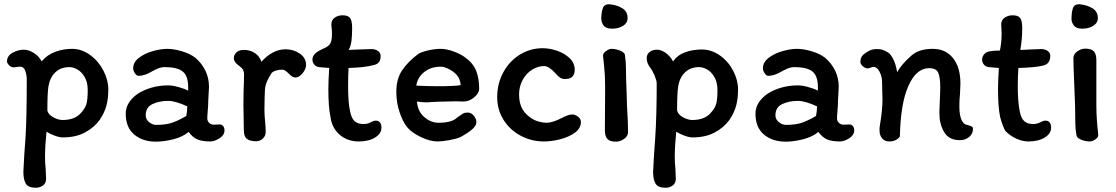

<svg xmlns="http://www.w3.org/2000/svg" viewBox="-20 -662 5254 904"><path d="M43 -345Q32 -345 22.5 -355Q13 -365 13 -373Q13 -399 39 -413.5Q65 -428 92 -428Q115 -428 139.5 -412.5Q164 -397 176 -373Q202 -404 240 -418Q278 -432 319 -432Q365 -432 404.5 -403Q444 -374 467 -329.5Q490 -285 490 -241Q490 -198 481 -164.5Q472 -131 449 -97Q423 -61 379.5 -38Q336 -15 276 -15Q260 -15 237 -23.5Q214 -32 199 -42Q192 26 192 76Q192 106 195 133Q197 165 197 179Q197 201 182 211.5Q167 222 149 222Q113 222 101.5 202.5Q90 183 90 147Q94 61 100 -12Q106 -102 106 -290Q106 -308 99 -328Q92 -348 76 -348Q67 -348 59 -346.5Q51 -345 43 -345ZM274 -97Q331 -97 359 -128Q380 -150 386.5 -171Q393 -192 393 -238Q393 -274 379 -298.5Q365 -323 345 -334.5Q325 -346 307 -346Q266 -346 240.5 -321.5Q215 -297 208 -255Q203 -222 203 -141Q208 -122 231.5 -109.5Q255 -97 274 -97Z M970 4Q932 4 909.5 -5.5Q887 -15 868 -41Q842 -18 797 -6.5Q752 5 714 5Q652 5 612 -28.5Q572 -62 572 -127Q572 -155 587 -178.5Q602 -202 628 -220Q657 -239 694 -249.5Q731 -260 771 -260Q792 -260 821 -252Q850 -244 866 -235V-251Q866 -305 840 -325.5Q814 -346 756 -346Q739 -346 722.5 -339Q706 -332 685 -320Q657 -305 632 -305Q623 -305 615 -317.5Q607 -330 607 -340Q607 -369 634.5 -390Q662 -411 700 -421.5Q738 -432 768 -432Q798 -432 837 -420.5Q876 -409 901 -389Q931 -363 947.5 -328.5Q964 -294 964 -253Q964 -240 962 -214Q960 -186 960 -166Q960 -157 958 -139Q956 -117 956 -104Q956 -92 965 -83.5Q974 -75 986 -75L1014 -76Q1025 -76 1031 -68Q1037 -60 1037 -48Q1037 -26 1013.5 -11Q990 4 970 4ZM857 -116Q861 -133 862 -161Q807 -187 771 -187Q730 -187 698 -172Q666 -157 666 -119Q666 -100 682 -87Q698 -74 715 -74Q758 -74 787 -83Q816 -92 857 -116Z M1081 -389Q1081 -403 1093 -415Q1105 -427 1129 -427Q1157 -427 1179.5 -412.5Q1202 -398 1211 -371Q1234 -398 1263.5 -414Q1293 -430 1324 -430Q1361 -430 1391 -410Q1421 -390 1421 -356Q1421 -337 1404.5 -317Q1388 -297 1371 -297Q1362 -297 1355.5 -301.5Q1349 -306 1340 -315Q1330 -325 1323 -329.5Q1316 -334 1307 -334Q1291 -334 1277 -329Q1263 -324 1258 -317Q1242 -292 1234.5 -272Q1227 -252 1227 -229Q1227 -212 1226 -202L1225 -145Q1225 -132 1226 -116Q1227 -100 1228 -92Q1231 -65 1231 -40Q1231 -23 1218 -10Q1205 3 1186 3Q1156 3 1142 -8.5Q1128 -20 1128 -51L1127 -115Q1126 -134 1126 -169L1127 -235Q1129 -283 1129 -313Q1129 -324 1124.5 -333Q1120 -342 1107 -351Q1081 -369 1081 -389Z M1482 -346Q1468 -348 1459.5 -358Q1451 -368 1451 -382Q1451 -389 1454.5 -397Q1458 -405 1465 -411Q1478 -422 1500 -432Q1523 -441 1533 -454Q1543 -467 1543 -503Q1543 -518 1541.5 -529Q1540 -540 1540 -546Q1540 -568 1556 -579Q1572 -590 1593 -590Q1619 -590 1628.5 -577Q1638 -564 1638 -529Q1638 -495 1635 -470.5Q1632 -446 1622 -427Q1636 -427 1668 -429Q1712 -431 1729 -431Q1746 -431 1759 -422.5Q1772 -414 1772 -399Q1772 -378 1763 -368Q1754 -358 1737 -355Q1696 -344 1621 -342Q1619 -303 1619 -257Q1619 -180 1628 -139Q1634 -107 1648.5 -92.5Q1663 -78 1692 -78Q1707 -78 1716.5 -82Q1726 -86 1727 -87Q1739 -94 1749 -94Q1763 -94 1769.5 -85Q1776 -76 1776 -61Q1776 -33 1746 -14.5Q1716 4 1669 4Q1616 4 1579.5 -27.5Q1543 -59 1536 -111Q1526 -158 1526 -243Q1526 -280 1530 -342Z M1948 -407Q1962 -417 1995 -424.5Q2028 -432 2053 -432Q2083 -432 2116.5 -419.5Q2150 -407 2171 -391Q2208 -364 2222 -328.5Q2236 -293 2236 -244Q2236 -223 2212.5 -203.5Q2189 -184 2162 -184L2124 -185Q2095 -185 2041 -183L2020 -182Q1998 -180 1987 -180Q1971 -180 1943 -184Q1947 -137 1978 -110.5Q2009 -84 2045 -84Q2108 -84 2133 -109Q2154 -124 2161 -128Q2168 -132 2183 -132Q2199 -132 2211 -117Q2223 -102 2223 -87Q2223 -70 2202.5 -52.5Q2182 -35 2147 -16Q2128 -8 2095 -2Q2062 4 2040 4Q2005 4 1962 -16.5Q1919 -37 1898 -62Q1877 -87 1861.5 -133Q1846 -179 1846 -229Q1846 -290 1873 -330.5Q1900 -371 1948 -407ZM2149 -261Q2147 -290 2131 -308.5Q2115 -327 2087 -340Q2078 -344 2071 -346Q2064 -348 2055 -348Q2009 -348 1977.5 -323Q1946 -298 1940 -259Q1990 -256 2045 -256Q2116 -256 2149 -261Z M2641 -290Q2626 -290 2616 -297Q2606 -304 2594 -318Q2564 -351 2542 -351Q2513 -351 2485.5 -334Q2458 -317 2441 -286Q2424 -255 2424 -217Q2424 -175 2440.5 -147Q2457 -119 2492 -99Q2505 -92 2522.5 -88Q2540 -84 2553 -84Q2582 -84 2626 -107Q2642 -115 2653 -119Q2664 -123 2676 -123Q2687 -123 2701 -113Q2715 -103 2715 -88Q2715 -58 2687 -37.5Q2659 -17 2618.5 -6.5Q2578 4 2541 4Q2482 4 2431.5 -23Q2381 -50 2351 -97.5Q2321 -145 2321 -205Q2321 -269 2350 -322Q2379 -375 2428 -405Q2477 -435 2535 -435Q2568 -435 2603 -423Q2638 -411 2662 -388Q2686 -365 2686 -334Q2686 -290 2641 -290Z M2935 -577Q2935 -554 2914 -540.5Q2893 -527 2862 -527Q2833 -527 2822 -542Q2811 -557 2811 -573Q2811 -602 2818 -622.5Q2825 -643 2849 -642Q2884 -639 2909.5 -623.5Q2935 -608 2935 -577ZM2829 -229V-258Q2829 -308 2824.5 -349.5Q2820 -391 2819 -401Q2820 -412 2834 -422Q2848 -432 2859 -432Q2878 -432 2897.5 -424.5Q2917 -417 2922 -406Q2927 -369 2927 -349Q2927 -305 2931 -205L2932 -166L2934 -128Q2935 -112 2936 -90Q2937 -68 2937 -40Q2937 -21 2918.5 -8Q2900 5 2880 5Q2851 5 2839.5 -8Q2828 -21 2828 -49Z M3025 -390Q3025 -406 3038.5 -417Q3052 -428 3073 -428Q3094 -428 3115 -412.5Q3136 -397 3149 -373Q3170 -403 3206 -416Q3242 -429 3284 -429Q3330 -429 3369.5 -401Q3409 -373 3432 -329Q3455 -285 3455 -241Q3455 -198 3446 -164.5Q3437 -131 3414 -97Q3388 -61 3344.5 -38Q3301 -15 3241 -15Q3225 -15 3202 -23.5Q3179 -32 3164 -42Q3157 26 3157 76Q3157 106 3160 133Q3162 165 3162 179Q3162 201 3147 211.5Q3132 222 3114 222Q3078 222 3066.5 202.5Q3055 183 3055 147Q3059 61 3065 -12Q3072 -117 3072 -270Q3072 -282 3062.5 -305Q3053 -328 3043 -341Q3033 -355 3029 -365Q3025 -375 3025 -390ZM3239 -97Q3296 -97 3324 -128Q3345 -150 3351.5 -171Q3358 -192 3358 -238Q3358 -274 3344 -298.5Q3330 -323 3310 -334.5Q3290 -346 3272 -346Q3231 -346 3205.5 -321.5Q3180 -297 3173 -255Q3168 -222 3168 -141Q3173 -122 3196.5 -109.5Q3220 -97 3239 -97Z M3935 4Q3897 4 3874.5 -5.5Q3852 -15 3833 -41Q3807 -18 3762 -6.5Q3717 5 3679 5Q3617 5 3577 -28.5Q3537 -62 3537 -127Q3537 -155 3552 -178.5Q3567 -202 3593 -220Q3622 -239 3659 -249.5Q3696 -260 3736 -260Q3757 -260 3786 -252Q3815 -244 3831 -235V-251Q3831 -305 3805 -325.5Q3779 -346 3721 -346Q3704 -346 3687.5 -339Q3671 -332 3650 -320Q3622 -305 3597 -305Q3588 -305 3580 -317.5Q3572 -330 3572 -340Q3572 -369 3599.5 -390Q3627 -411 3665 -421.5Q3703 -432 3733 -432Q3763 -432 3802 -420.5Q3841 -409 3866 -389Q3896 -363 3912.5 -328.5Q3929 -294 3929 -253Q3929 -240 3927 -214Q3925 -186 3925 -166Q3925 -157 3923 -139Q3921 -117 3921 -104Q3921 -92 3930 -83.5Q3939 -75 3951 -75L3979 -76Q3990 -76 3996 -68Q4002 -60 4002 -48Q4002 -26 3978.5 -11Q3955 4 3935 4ZM3822 -116Q3826 -133 3827 -161Q3772 -187 3736 -187Q3695 -187 3663 -172Q3631 -157 3631 -119Q3631 -100 3647 -87Q3663 -74 3680 -74Q3723 -74 3752 -83Q3781 -92 3822 -116Z M4561 -57Q4562 -33 4543.5 -17.5Q4525 -2 4500 -2Q4461 -2 4439 -23Q4417 -44 4407 -87Q4403 -104 4403 -134Q4403 -151 4405 -189Q4407 -229 4407 -253Q4407 -296 4398 -318.5Q4389 -341 4355 -341Q4320 -341 4292.5 -313Q4265 -285 4246 -229Q4220 -151 4217 -22Q4217 -15 4202.5 -5.5Q4188 4 4168 4Q4131 4 4122 -35L4121 -52Q4121 -61 4123 -73Q4135 -143 4135 -195Q4135 -218 4134 -231L4133 -278Q4133 -302 4121 -324.5Q4109 -347 4093 -347Q4088 -347 4079 -343.5Q4070 -340 4064 -340Q4054 -340 4042.5 -350Q4031 -360 4031 -371Q4031 -392 4045 -405Q4060 -417 4074.5 -424Q4089 -431 4108 -431Q4124 -431 4134 -428Q4144 -425 4161 -415Q4171 -410 4184 -387Q4197 -364 4204 -322Q4224 -359 4271 -400Q4306 -432 4372 -432Q4432 -432 4467 -388.5Q4502 -345 4502 -269Q4502 -254 4500 -220Q4497 -193 4497 -163Q4497 -93 4524 -77Q4529 -75 4540 -72Q4551 -69 4556 -66Q4561 -63 4561 -57Z M4635 -346Q4621 -348 4612.5 -358Q4604 -368 4604 -382Q4604 -389 4607.5 -397Q4611 -405 4618 -411Q4631 -424 4688 -424Q4696 -463 4696 -503Q4696 -518 4695 -529Q4694 -540 4694 -546Q4694 -568 4710.5 -579Q4727 -590 4748 -590Q4774 -590 4783.5 -577Q4793 -564 4793 -529Q4793 -477 4784 -427Q4800 -427 4828 -429Q4866 -431 4883 -431Q4900 -431 4912.5 -422.5Q4925 -414 4925 -399Q4925 -360 4890 -353Q4853 -344 4775 -342Q4772 -303 4772 -257Q4772 -185 4781 -139Q4787 -107 4801.5 -92.5Q4816 -78 4845 -78Q4862 -78 4880 -87Q4892 -94 4902 -94Q4916 -94 4922.5 -85Q4929 -76 4929 -61Q4929 -33 4899 -14.5Q4869 4 4822 4Q4793 4 4763.5 -10Q4734 -24 4714 -45Q4711 -48 4703 -68Q4695 -88 4689 -111Q4679 -158 4679 -243Q4679 -280 4683 -342Z M5149 -577Q5149 -554 5127.5 -540.5Q5106 -527 5076 -527Q5047 -527 5036 -542Q5025 -557 5025 -573Q5025 -603 5031.5 -623Q5038 -643 5062 -642Q5097 -639 5123 -623.5Q5149 -608 5149 -577ZM5142 -199V-170Q5142 -131 5144.5 -96.5Q5147 -62 5151 -27Q5151 -15 5137 -5.5Q5123 4 5111 4Q5092 4 5072.5 -3.5Q5053 -11 5049 -22Q5043 -54 5043 -79Q5043 -161 5038 -263Q5034 -353 5034 -389Q5034 -407 5052 -420Q5070 -433 5090 -433Q5119 -433 5130.5 -420Q5142 -407 5142 -379Z"/></svg>

Font: Itim
Style: Regular
Weight: 400
Designer: Suppakit Chalermlarp
Version: Version 1.002g